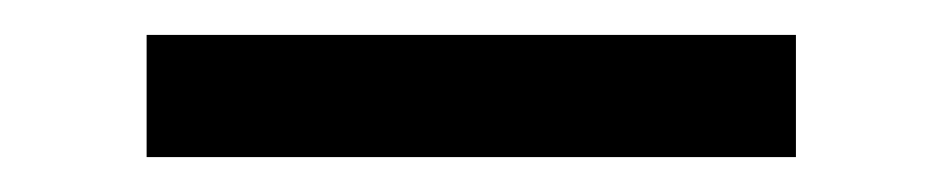

<svg xmlns="http://www.w3.org/2000/svg" viewBox="-20 -395 540 110"><path d="M64 -305V-375H436V-305Z"/></svg>

Font: Iosevka Web
Style: Regular
Weight: 400
Monospace: yes
Designer: Belleve Invis
Foundry: Belleve Invis
Version: Version 28.0.3; ttfautohint (v1.8.3)